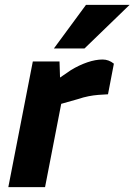

<svg xmlns="http://www.w3.org/2000/svg" viewBox="-20 -764 549 784"><path d="M14 0 114 -513H223L226 -421L194 -426L270 -478Q303 -498 336.5 -509.5Q370 -521 399 -521Q424 -521 445 -504L421 -379Q400 -378 381 -376.5Q362 -375 341.5 -371Q321 -367 297 -359L230 -340L164 0ZM200 -566 331 -744H509L325 -566Z"/></svg>

Font: REM SemiBold
Style: Italic
Weight: 600
Italic angle: -11°
Designer: Octavio Pardo
Foundry: Ashler Design
Version: Version 1.005;gftools[0.9.28]